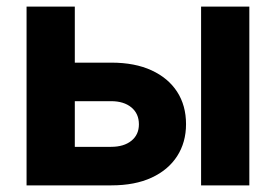

<svg xmlns="http://www.w3.org/2000/svg" viewBox="-20 -559 832 579"><path d="M154.8 -370.1H315.9Q386.7 -370.1 437 -346.9Q487.3 -323.7 514.2 -282.2Q541 -240.7 541 -184.6Q541 -129.9 514.2 -88.1Q487.3 -46.4 437 -23.2Q386.7 0 315.9 0H60.1V-539.1H205.6V-116.2H314.9Q353.5 -116.2 376.2 -134.5Q398.9 -152.8 398.9 -184.1Q398.9 -216.3 376.2 -235.1Q353.5 -253.9 314.9 -253.9H154.8ZM586.4 0V-539.1H731.9V0Z"/></svg>

Font: Inter 18pt
Style: Bold
Weight: 700
Designer: Rasmus Andersson
Foundry: rsms
Version: Version 4.001;git-66647c0bb